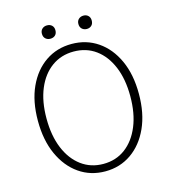

<svg xmlns="http://www.w3.org/2000/svg" viewBox="-128 -982 976 1098"><g transform="rotate(-15 360.0 -433.5)"><path d="M360 13Q273 13 205.5 -34Q138 -81 99.5 -166Q61 -251 61 -366Q61 -481 99.5 -565Q138 -649 205.5 -695Q273 -741 360 -741Q447 -741 514.5 -695Q582 -649 620.5 -565Q659 -481 659 -366Q659 -251 620.5 -166Q582 -81 514.5 -34Q447 13 360 13ZM360 -31Q435 -31 490.5 -72.5Q546 -114 577 -189Q608 -264 608 -366Q608 -467 577 -541Q546 -615 490.5 -655.5Q435 -696 360 -696Q286 -696 230 -655.5Q174 -615 143 -541Q112 -467 112 -366Q112 -264 143 -189Q174 -114 230 -72.5Q286 -31 360 -31ZM252 -801Q235 -801 223.5 -811.5Q212 -822 212 -841Q212 -859 223.5 -869.5Q235 -880 252 -880Q270 -880 281 -869.5Q292 -859 292 -841Q292 -822 281 -811.5Q270 -801 252 -801ZM468 -801Q451 -801 439.5 -811.5Q428 -822 428 -841Q428 -859 439.5 -869.5Q451 -880 468 -880Q485 -880 496 -869.5Q507 -859 507 -841Q507 -822 496 -811.5Q485 -801 468 -801Z"/></g></svg>

Font: Noto Sans TC Thin ExtraLight
Style: Regular
Weight: 250
Version: Version 2.004-H2;hotconv 1.0.118;makeotfexe 2.5.65603